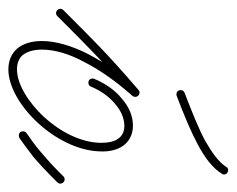

<svg xmlns="http://www.w3.org/2000/svg" viewBox="-82 -470 552 447"><g transform="rotate(90 193.5 -246.0)"><path d="M185 -400C180 -398 178 -392 180 -387C182 -382 188 -380 193 -382C238 -399 276 -415 306 -431C338 -448 361 -466 374 -487C377 -491 376 -498 371 -500C367 -503 360 -502 358 -497C346 -479 325 -464 297 -448C267 -432 229 -417 185 -400ZM153 -190C151 -185 153 -179 158 -177C163 -175 169 -177 171 -182C181 -206 195 -225 212 -239C227 -252 245 -260 262 -260C276 -260 286 -255 292 -246C300 -236 302 -221 302 -204C301 -157 275 -109 241 -72C207 -36 165 -10 131 -10C118 -10 106 -14 98 -23C90 -33 85 -48 85 -68C85 -98 95 -132 114 -167C133 -204 160 -242 192 -278C201 -288 188 -301 179 -293C137 -257 105 -228 79 -203C52 -177 31 -156 12 -137L-7 -118C-11 -114 -11 -108 -7 -104C-3 -100 3 -100 7 -104L26 -123C45 -142 66 -163 92 -188C99 -195 107 -202 114 -209C108 -198 101 -187 96 -177C76 -138 65 -100 65 -68C65 -42 72 -23 83 -10C95 3 111 10 131 10C170 10 217 -17 255 -58C293 -99 321 -153 322 -204C323 -226 318 -244 309 -257C299 -271 283 -280 262 -280C240 -280 218 -271 199 -254C180 -239 164 -216 153 -190ZM279 -32C275 -29 274 -23 277 -18C280 -14 286 -13 291 -16C306 -26 321 -38 337 -50C352 -63 367 -77 383 -93L394 -104C398 -108 398 -114 394 -118C390 -122 384 -122 380 -118L369 -107C353 -91 338 -78 324 -66C309 -53 295 -43 279 -32Z"/></g></svg>

Font: Mistral SingleLine OTF-SVG Regular
Style: Regular
Weight: 300
Designer: François Chastanet, Élisa Garzelli, Anais Alves, Morgane Autin
Foundry: institut supérieur des arts et du design Toulouse / isdaT
Version: Version 1.000;hotconv 1.0.117;makeotfexe 2.5.65602 DEVELOPME